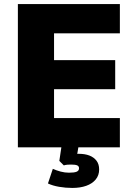

<svg xmlns="http://www.w3.org/2000/svg" viewBox="-20 -725 666 945"><path d="M68 0V-705H570V-561H246V-429H547V-286H246V-144H570V0ZM336 200Q303 200 271 194.5Q239 189 216 178L240 106Q258 114 278.5 119.5Q299 125 320 125Q346 125 357.5 120Q369 115 369 103Q369 93 360 89Q351 85 331 85Q323 85 313.5 85.5Q304 86 294 89L272 67L285 -20H369L356 58L317 40Q328 36 341.5 34Q355 32 367 32Q398 32 420 40.5Q442 49 455 66Q468 83 468 109Q468 138 451 158.5Q434 179 404.5 189.5Q375 200 336 200Z"/></svg>

Font: Nunito Sans 11pt Black
Style: Regular
Weight: 900
Version: Version 3.101;gftools[0.9.27]